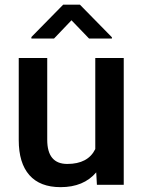

<svg xmlns="http://www.w3.org/2000/svg" viewBox="-20 -770 596 800"><path d="M380.9 -51.8Q328.6 9.8 232.4 9.8Q146.5 9.8 102.3 -40.5Q58.1 -90.8 58.1 -186V-528.3H176.8V-187.5Q176.8 -86.9 260.3 -86.9Q346.7 -86.9 377 -148.9V-528.3H495.6V0H383.8ZM446.3 -614.7V-609.4H351.1L277.8 -685.5L205.1 -609.4H110.8V-615.7L243.2 -750.5H313Z"/></svg>

Font: RobotoDraft Medium
Style: Regular
Weight: 500
Version: Version 2.001152; 2014